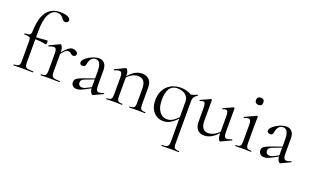

<svg xmlns="http://www.w3.org/2000/svg" viewBox="-98 -1279 3460 2108"><g transform="rotate(20 1631.5 -225.5)"><path d="M31.8 0Q28.6 0 28.6 -6Q28.6 -12 31.8 -12Q74.6 -12 87.6 -25Q100.6 -38 100.6 -81V-306Q100.6 -330.4 95.8 -341.7Q91 -353 75.8 -356.5Q60.6 -360 27.8 -360Q24.8 -360 24.8 -366.6Q24.8 -373.2 27.8 -373.2Q70 -373.2 84.2 -383.1Q98.4 -393 99.4 -418Q104.4 -584 160 -655Q215.6 -726 319 -726Q371.8 -726 403.6 -710.6Q435.4 -695.2 435.4 -673.4Q435.4 -657.4 424.6 -649.3Q413.8 -641.2 400.4 -641.2Q387.8 -641.2 379.3 -647.5Q370.8 -653.8 360.6 -667.4Q346.4 -687.4 328.9 -698Q311.4 -708.6 284 -708.6Q229 -708.6 193.4 -644.8Q157.8 -581 157.8 -439V-81Q157.8 -52 164.2 -37Q170.6 -22 192 -17Q213.4 -12 256.4 -12Q258.8 -12 258.8 -6Q258.8 0 256.4 0Q223 0 191.9 -1Q160.8 -2 128.2 -2Q101.6 -2 76.5 -1Q51.4 0 31.8 0ZM283.2 -337.4Q244.2 -347.2 208.7 -349.9Q173.2 -352.6 133.2 -352.6V-374.6Q172 -374.6 208.6 -377.6Q245.2 -380.6 286.2 -384.6Q289.2 -384.6 291.2 -377.9Q293.2 -371.2 293.2 -361.4Q293.2 -353.8 290.1 -345.1Q287 -336.4 283.2 -337.4Z M448.4 -271 443.6 -281.6Q481 -327.4 505.2 -351.8Q529.4 -376.2 546.8 -385.7Q564.2 -395.2 580 -395.2Q601 -395.2 621.5 -383.3Q642 -371.4 642 -353.6Q642 -341.4 633.5 -332.3Q625 -323.2 609.4 -323.2Q595.6 -323.2 586.7 -331Q577.8 -338.8 568.1 -346.1Q558.4 -353.4 541.6 -353.4Q533 -353.4 522.9 -348.1Q512.8 -342.8 495.7 -325.3Q478.6 -307.8 448.4 -271ZM349.6 0Q346.6 0 346.6 -6Q346.6 -12 349.6 -12Q388.6 -12 400.4 -25.3Q412.2 -38.6 412.2 -81V-278.6Q412.2 -312 404.4 -327.3Q396.6 -342.6 377.2 -342.6Q367.4 -342.6 353.8 -338.7Q340.2 -334.8 322.8 -327.8Q318.8 -326.6 316.4 -331.8Q314 -337 317.6 -338.8L434.2 -394Q437 -395.2 439.6 -395.2Q447.4 -395.2 458 -374Q468.6 -352.8 468.6 -312.6V-81Q468.6 -52.6 475.8 -37.5Q483 -22.4 504.1 -17.2Q525.2 -12 566.4 -12Q569.6 -12 569.6 -6Q569.6 0 566.4 0Q541.8 0 509.3 -1Q476.8 -2 440.8 -2Q415.2 -2 391.2 -1Q367.2 0 349.6 0Z M966.2 6Q962.2 8 957.8 8Q944.6 8 933 -13.6Q921.4 -35.2 921.4 -76.2V-255Q921.4 -302 912.8 -328Q904.2 -354 889.6 -364.2Q875 -374.4 856.8 -374.4Q832.2 -374.4 816.2 -361.7Q800.2 -349 792 -330.1Q783.8 -311.2 781 -291.8Q779.6 -278 772.2 -266.1Q764.8 -254.2 743.6 -254.2Q728.2 -254.2 719.2 -262Q710.2 -269.8 710.2 -284Q710.2 -302 728 -321.3Q745.8 -340.6 773.3 -357.5Q800.8 -374.4 831.6 -384.7Q862.4 -395 888.6 -395Q927 -395 952 -368.5Q977 -342 977 -285V-108Q977 -73.4 985.9 -57Q994.8 -40.6 1015.4 -40.6Q1033.4 -40.6 1065.2 -54Q1070 -56 1072.1 -50.5Q1074.2 -45 1069.2 -43ZM769.8 7Q738 7 721.8 -10.3Q705.6 -27.6 705.6 -51.4Q705.6 -79.4 727.9 -95.7Q750.2 -112 800.2 -129.4L931.4 -175.8L933.8 -164.8L817.6 -120.6Q794.6 -112.2 785.1 -101Q775.6 -89.8 775.6 -72.8Q775.6 -51.8 788 -40.2Q800.4 -28.6 819.2 -28.6Q829.6 -28.6 839.9 -31.3Q850.2 -34 859.8 -38.6L945.2 -82.2L947 -70L860.2 -23Q830.4 -7.6 810 -0.3Q789.6 7 769.8 7Z M1384.6 0Q1381.6 0 1381.6 -6Q1381.6 -12 1384.6 -12Q1423.6 -12 1435.4 -25.3Q1447.2 -38.6 1447.2 -81V-243.4Q1447.2 -303 1424.9 -330.6Q1402.6 -358.2 1355 -358.2Q1318.6 -358.2 1280.7 -335.2Q1242.8 -312.2 1215.8 -271.8L1211.6 -283.8Q1256.2 -343.4 1299.4 -371.1Q1342.6 -398.8 1388.2 -398.8Q1443.4 -398.8 1473.5 -368.2Q1503.6 -337.6 1503.6 -277V-81Q1503.6 -38.6 1515.1 -25.3Q1526.6 -12 1566.4 -12Q1569.4 -12 1569.4 -6Q1569.4 0 1566.4 0Q1548.8 0 1525.2 -1Q1501.6 -2 1475.8 -2Q1450.2 -2 1426.2 -1Q1402.2 0 1384.6 0ZM1115.6 0Q1112.6 0 1112.6 -6Q1112.6 -12 1115.6 -12Q1154.6 -12 1166.4 -25.3Q1178.2 -38.6 1178.2 -81V-278.6Q1178.2 -312 1170.4 -327.3Q1162.6 -342.6 1143.2 -342.6Q1133.4 -342.6 1119.8 -338.7Q1106.2 -334.8 1088.8 -327.8Q1084.8 -326.6 1082.4 -331.8Q1080 -337 1083.6 -338.8L1200.2 -394Q1203 -395.2 1205.6 -395.2Q1213.4 -395.2 1224 -374Q1234.6 -352.8 1234.6 -312.6V-81Q1234.6 -38.6 1246.1 -25.3Q1257.6 -12 1297.4 -12Q1300.4 -12 1300.4 -6Q1300.4 0 1297.4 0Q1279.8 0 1256.2 -1Q1232.6 -2 1206.8 -2Q1181.2 -2 1157.2 -1Q1133.2 0 1115.6 0Z M1780.4 13Q1739 13 1703.4 -8.3Q1667.8 -29.6 1645.9 -71.1Q1624 -112.6 1624 -171.4Q1624 -233.8 1643.8 -277.5Q1663.6 -321.2 1695.7 -348.1Q1727.8 -375 1766.2 -387Q1804.6 -399 1841.6 -399Q1916.2 -399 1987.4 -356.2L1941.2 -268.6Q1941.2 -304.2 1924.4 -328.8Q1907.6 -353.4 1878.2 -366.5Q1848.8 -379.6 1811 -379.6Q1752 -379.6 1721.1 -336.6Q1690.2 -293.6 1690.2 -204Q1690.2 -115.6 1724.6 -67.8Q1759 -20 1813.6 -20Q1855 -20 1889.9 -45.4Q1924.8 -70.8 1954.8 -103.2L1963 -96.2Q1942.2 -72.8 1915.8 -47.5Q1889.4 -22.2 1855.9 -4.6Q1822.4 13 1780.4 13ZM1861.6 275Q1859.6 275 1859.6 269Q1859.6 263 1861.6 263Q1911.6 263 1926.4 250Q1941.2 237 1941.2 194V-352.4L2040.8 -388Q2044.8 -390 2046.8 -385.4Q2048.8 -380.8 2044.8 -378.8Q2022.2 -365.8 2009.4 -346.7Q1996.6 -327.6 1996.6 -295V194Q1996.6 237 2008.7 250Q2020.8 263 2060.6 263Q2062.8 263 2062.8 269Q2062.8 275 2060.6 275Q2042.2 275 2018.5 274Q1994.8 273 1968.2 273Q1939 273 1912.1 274Q1885.2 275 1861.6 275Z M2258.4 8Q2209 8 2180.3 -23.4Q2151.6 -54.8 2151.6 -114.6V-268Q2151.6 -307.4 2145.3 -324.6Q2139 -341.8 2122.2 -341.8Q2108 -341.8 2088.4 -332.4Q2084.4 -330.6 2081.9 -336.6Q2079.4 -342.6 2083.2 -343.6L2194 -394Q2196.2 -395 2198.2 -395Q2200.8 -395 2204.3 -392.5Q2207.8 -390 2207.8 -386.8V-148.2Q2207.8 -88.6 2228.7 -60.4Q2249.6 -32.2 2291.6 -32.2Q2330.2 -32.2 2368.8 -55.1Q2407.4 -78 2435.6 -117.4L2440.8 -106.2Q2394.8 -46.8 2350.4 -19.4Q2306 8 2258.4 8ZM2472.8 -386.8V-107.2Q2472.8 -73.2 2480.9 -58Q2489 -42.8 2508 -42.8Q2518.2 -42.8 2530.7 -46.6Q2543.2 -50.4 2561 -57Q2565.8 -59 2568 -53.5Q2570.2 -48 2566.4 -46L2449.2 9Q2447.2 10 2445 10Q2437.4 10 2427.4 -11.4Q2417.4 -32.8 2417.4 -73.2V-268Q2417.4 -307.4 2410.7 -324.6Q2404 -341.8 2387.2 -341.8Q2373 -341.8 2353.2 -332.4Q2349.4 -330.6 2347.3 -336.6Q2345.2 -342.6 2349 -343.6L2459.8 -394Q2461.8 -395 2463.2 -395Q2465.8 -395 2469.3 -392.5Q2472.8 -390 2472.8 -386.8Z M2622.4 0Q2620.2 0 2620.2 -6Q2620.2 -12 2622.4 -12Q2661.4 -12 2673.6 -25.3Q2685.8 -38.6 2685.8 -81V-268Q2685.8 -303.4 2678.9 -319.7Q2672 -336 2653.4 -336Q2644.8 -336 2633.7 -332.6Q2622.6 -329.2 2607.6 -321.8Q2603.6 -320.8 2601.1 -326.4Q2598.6 -332 2602.4 -333.8L2731.8 -394.2Q2734.6 -395.2 2735.6 -395.2Q2738.2 -395.2 2741.2 -392.6Q2744.2 -390 2744.2 -386.8Q2744.2 -378.8 2743.2 -348Q2742.2 -317.2 2742.2 -269.2V-81Q2742.2 -38.6 2753.7 -25.3Q2765.2 -12 2805 -12Q2808 -12 2808 -6Q2808 0 2805 0Q2787.4 0 2763.8 -1Q2740.2 -2 2713.6 -2Q2688 -2 2664.4 -1Q2640.8 0 2622.4 0ZM2706.4 -511.8Q2685.6 -511.8 2673.9 -523Q2662.2 -534.2 2662.2 -554.4Q2662.2 -574 2673.9 -585.1Q2685.6 -596.2 2706.4 -596.2Q2726.4 -596.2 2737.4 -585.1Q2748.4 -574 2748.4 -554.4Q2748.4 -511.8 2706.4 -511.8Z M3156.2 6Q3152.2 8 3147.8 8Q3134.6 8 3123 -13.6Q3111.4 -35.2 3111.4 -76.2V-255Q3111.4 -302 3102.8 -328Q3094.2 -354 3079.6 -364.2Q3065 -374.4 3046.8 -374.4Q3022.2 -374.4 3006.2 -361.7Q2990.2 -349 2982 -330.1Q2973.8 -311.2 2971 -291.8Q2969.6 -278 2962.2 -266.1Q2954.8 -254.2 2933.6 -254.2Q2918.2 -254.2 2909.2 -262Q2900.2 -269.8 2900.2 -284Q2900.2 -302 2918 -321.3Q2935.8 -340.6 2963.3 -357.5Q2990.8 -374.4 3021.6 -384.7Q3052.4 -395 3078.6 -395Q3117 -395 3142 -368.5Q3167 -342 3167 -285V-108Q3167 -73.4 3175.9 -57Q3184.8 -40.6 3205.4 -40.6Q3223.4 -40.6 3255.2 -54Q3260 -56 3262.1 -50.5Q3264.2 -45 3259.2 -43ZM2959.8 7Q2928 7 2911.8 -10.3Q2895.6 -27.6 2895.6 -51.4Q2895.6 -79.4 2917.9 -95.7Q2940.2 -112 2990.2 -129.4L3121.4 -175.8L3123.8 -164.8L3007.6 -120.6Q2984.6 -112.2 2975.1 -101Q2965.6 -89.8 2965.6 -72.8Q2965.6 -51.8 2978 -40.2Q2990.4 -28.6 3009.2 -28.6Q3019.6 -28.6 3029.9 -31.3Q3040.2 -34 3049.8 -38.6L3135.2 -82.2L3137 -70L3050.2 -23Q3020.4 -7.6 3000 -0.3Q2979.6 7 2959.8 7Z"/></g></svg>

Font: Cormorant Light
Style: Regular
Weight: 300
Designer: Christian Thalmann (Catharsis Fonts)
Foundry: Catharsis Fonts
Version: Version 4.000